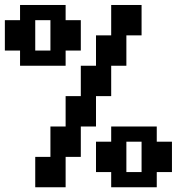

<svg xmlns="http://www.w3.org/2000/svg" viewBox="-20 -708 790 790"><path d="M562.5 62.5H500H437.5V0H375V-62.5V-125H437.5V-187.5H500H562.5H625V-125H687.5V-62.5V0H625V62.5ZM187.5 62.5H125V0V-62.5H187.5V-125V-187.5H250V-250V-312.5H312.5V-375V-437.5H375V-500V-562.5H437.5V-625V-687.5H500H562.5V-625V-562.5H500V-500V-437.5H437.5V-375V-312.5H375V-250V-187.5H312.5V-125V-62.5H250V0V62.5ZM562.5 0V-62.5V-125H500V-62.5V0ZM187.5 -437.5H125H62.5V-500H0V-562.5V-625H62.5V-687.5H125H187.5H250V-625H312.5V-562.5V-500H250V-437.5ZM187.5 -500V-562.5V-625H125V-562.5V-500Z"/></svg>

Font: PixelArmy
Style: Medium
Weight: 500
Version: Version 001.000